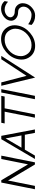

<svg xmlns="http://www.w3.org/2000/svg" viewBox="1428 -2097 673 3569"><g transform="rotate(-90 1764.5 -312.5)"><path d="M494.1 -128.4 593.3 -625H655.8L531.2 0H491.2L193.4 -499.5L93.8 0H31.2L155.8 -625H198.2Z M1043.9 -187.5H767.1L657.2 0H593.8L961.4 -625H1023.9L1142.6 0H1079.1ZM803.7 -250H1031.7L976.6 -544.4Z M1535.6 -562.5 1423.8 0H1361.3L1473.1 -562.5H1254.4L1267.1 -625H1767.1L1754.4 -562.5Z M1767.6 0H1705.1L1829.6 -625H1892.1Z M2106.9 3.9 1954.6 -625H2017.6L2139.2 -156.2L2447.3 -625H2510.3Z M2697.3 3.9Q2567.9 3.9 2495.1 -89.8Q2441.4 -159.2 2441.4 -248Q2441.4 -278.8 2447.8 -312.5Q2473.6 -441.9 2583.7 -535.4Q2693.8 -628.9 2823.2 -628.9Q2952.6 -628.9 3025.9 -535.6Q3079.6 -466.3 3079.6 -377.9Q3079.6 -346.7 3072.8 -312.5Q3047.4 -183.1 2937 -89.6Q2826.7 3.9 2697.3 3.9ZM2710.4 -62.5Q2814.5 -62.5 2902.1 -135.7Q2989.7 -209 3010.3 -312.5Q3015.6 -339.4 3015.6 -364.3Q3015.6 -435.1 2964.6 -498.8Q2913.6 -562.5 2810.1 -562.5Q2706.5 -562.5 2618.7 -489.3Q2530.8 -416 2510.3 -312.5Q2504.9 -285.6 2504.9 -260.7Q2504.9 -189.9 2555.9 -126.2Q2606.9 -62.5 2710.4 -62.5Z M3259.8 3.9Q3153.3 3.9 3085.4 -62L3098.1 -125Q3182.1 -62.5 3272.9 -62.5Q3324.7 -62.5 3368.7 -99.1Q3412.6 -135.7 3422.9 -187.5Q3425.3 -200.7 3425.3 -213.4Q3425.3 -248.5 3399.9 -280.5Q3374.5 -312.5 3322.8 -312.5Q3245.1 -312.5 3199.2 -358.4Q3163.6 -394 3163.6 -441.4Q3163.6 -454.6 3166.5 -468.8Q3179.2 -533.7 3243.7 -581.3Q3308.1 -628.9 3385.7 -628.9Q3474.6 -628.9 3528.8 -563L3516.6 -500Q3448.2 -562.5 3372.6 -562.5Q3320.8 -562.5 3278.8 -535.2Q3236.8 -507.8 3229 -468.8Q3227.5 -460.9 3227.5 -453.6Q3227.5 -424.3 3255.6 -399.7Q3283.7 -375 3335.4 -375Q3413.1 -375 3457 -320.3Q3489.3 -279.8 3489.3 -226.6Q3489.3 -208 3485.4 -187.5Q3470.2 -109.9 3403.8 -53Q3337.4 3.9 3259.8 3.9Z"/></g></svg>

Font: Juliett
Style: Italic
Weight: 400
Italic angle: -11.25°
Designer: GGBotNet
Foundry: GGBotNet
Version: 0.60